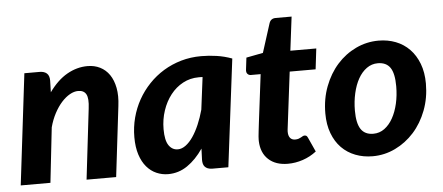

<svg xmlns="http://www.w3.org/2000/svg" viewBox="-47 -776 2051 889"><g transform="rotate(-5 978.0 -331.0)"><path d="M16.5 0 78.5 -516H149Q170.5 -516 182.5 -505.5Q194.5 -495 194.5 -472L193 -417.5Q231.5 -471.5 277.2 -497.5Q323 -523.5 372.5 -523.5Q404.5 -523.5 430.5 -510.5Q456.5 -497.5 473.8 -472.5Q491 -447.5 498 -411Q505 -374.5 499 -327.5L460 0H322.5L361 -327.5Q367 -374 356.5 -393.2Q346 -412.5 319.5 -412.5Q300.5 -412.5 280.5 -401.2Q260.5 -390 242 -369.5Q223.5 -349 208 -320Q192.5 -291 183 -255.5L154.5 0Z M981.5 0H908Q895 0 886.2 -3.5Q877.5 -7 872.2 -13Q867 -19 865 -27Q863 -35 863 -44.5L865 -97Q832 -48.5 791.2 -20.5Q750.5 7.5 701.5 7.5Q673 7.5 647.2 -3.8Q621.5 -15 602 -37.8Q582.5 -60.5 571.2 -95.2Q560 -130 560 -176.5Q560 -223 571.5 -266.8Q583 -310.5 604.5 -349Q626 -387.5 656.8 -419.8Q687.5 -452 725.2 -475Q763 -498 807.2 -510.8Q851.5 -523.5 900.5 -523.5Q936.5 -523.5 972.5 -518.2Q1008.5 -513 1043.5 -500ZM756 -103Q774.5 -103 792.8 -116.5Q811 -130 827 -153.5Q843 -177 856.5 -208.5Q870 -240 880 -276.5L899 -426.5Q894 -427 889.5 -427Q885 -427 881 -427Q841 -427 807.5 -409Q774 -391 749.8 -360Q725.5 -329 711.8 -288Q698 -247 698 -201.5Q698 -149.5 714 -126.2Q730 -103 756 -103Z M1132.5 -108Q1132.5 -111.5 1132.5 -116.2Q1132.5 -121 1133.2 -130.2Q1134 -139.5 1135.8 -154.8Q1137.5 -170 1140.5 -194.5L1168 -416.5H1123Q1113 -416.5 1106.8 -423.5Q1100.5 -430.5 1102.5 -444.5L1109 -498.5L1187 -513.5L1229.5 -647Q1236.5 -669.5 1260 -669.5H1334L1314.5 -512.5H1435L1423.5 -416.5H1303L1276.5 -202Q1274 -181.5 1272.5 -169.5Q1271 -157.5 1270.2 -151Q1269.5 -144.5 1269.5 -142.2Q1269.5 -140 1269.5 -139Q1269.5 -121.5 1277.5 -111.2Q1285.5 -101 1301.5 -101Q1310.5 -101 1317 -103.2Q1323.5 -105.5 1328.2 -108.2Q1333 -111 1337 -113.2Q1341 -115.5 1345.5 -115.5Q1352 -115.5 1355 -112.8Q1358 -110 1361 -103.5L1391 -37.5Q1362 -15 1327.5 -3.5Q1293 8 1258 8Q1201 8 1167.8 -22.8Q1134.5 -53.5 1132.5 -108Z M1664 -96Q1693 -96 1716 -113Q1739 -130 1755 -158.8Q1771 -187.5 1779.8 -225.5Q1788.5 -263.5 1788.5 -306Q1788.5 -366 1770 -392.8Q1751.5 -419.5 1712.5 -419.5Q1684 -419.5 1660.8 -402.8Q1637.5 -386 1621.5 -357.5Q1605.5 -329 1596.8 -290.8Q1588 -252.5 1588 -210Q1588 -151 1606.5 -123.5Q1625 -96 1664 -96ZM1652 7.5Q1609 7.5 1572 -6.8Q1535 -21 1508 -48.5Q1481 -76 1465.8 -116.5Q1450.5 -157 1450.5 -209Q1450.5 -276.5 1472.5 -334.2Q1494.5 -392 1532 -434Q1569.5 -476 1619.5 -499.8Q1669.5 -523.5 1725 -523.5Q1768 -523.5 1804.8 -509.2Q1841.5 -495 1868.5 -467.2Q1895.5 -439.5 1911 -399Q1926.5 -358.5 1926.5 -306.5Q1926.5 -239.5 1904.5 -182Q1882.5 -124.5 1844.8 -82.5Q1807 -40.5 1757.2 -16.5Q1707.5 7.5 1652 7.5Z"/></g></svg>

Font: Lato Heavy
Style: Italic
Weight: 800
Italic angle: -7°
Designer: Lukasz Dziedzic
Foundry: tyPoland Lukasz Dziedzic
Version: Version 2.007; 2014-02-27